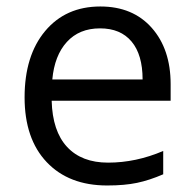

<svg xmlns="http://www.w3.org/2000/svg" viewBox="-20 -565 601 595"><path d="M312 9.8Q193.4 9.8 124.8 -62.5Q56.2 -134.8 56.2 -263.2Q56.2 -392.6 119.9 -468.8Q183.6 -544.9 291 -544.9Q391.6 -544.9 450.2 -478.8Q508.8 -412.6 508.8 -304.2V-252.9H140.1Q142.6 -158.7 187.7 -109.9Q232.9 -61 314.9 -61Q401.4 -61 485.8 -97.2V-24.9Q442.9 -6.3 404.5 1.7Q366.2 9.8 312 9.8ZM290 -477.1Q225.6 -477.1 187.3 -435.1Q148.9 -393.1 142.1 -318.8H421.9Q421.9 -395.5 387.7 -436.3Q353.5 -477.1 290 -477.1Z"/></svg>

Font: f06900794
Style: Regular
Weight: 400
Foundry: Ascender Corporation
Version: Version 1.10